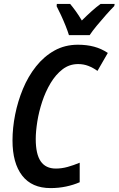

<svg xmlns="http://www.w3.org/2000/svg" viewBox="-20 -953 607 983"><path d="M239 10Q143 10 93.5 -54Q44 -118 44 -234Q44 -298 57.5 -366Q71 -434 97.5 -498Q124 -562 164.5 -613Q205 -664 258.5 -694Q312 -724 379 -724Q424 -724 461.5 -714Q499 -704 532 -682L479 -590Q457 -606 432.5 -615.5Q408 -625 380 -625Q335 -625 300 -598Q265 -571 239 -527.5Q213 -484 196 -432.5Q179 -381 171 -330.5Q163 -280 163 -241Q163 -164 188.5 -127Q214 -90 266 -90Q296 -90 326.5 -98.5Q357 -107 388 -120V-20Q356 -6 318 2Q280 10 239 10ZM333 -773Q327 -793 316 -820.5Q305 -848 292.5 -875Q280 -902 270 -921L271 -933H339Q351 -919 367 -897Q383 -875 399 -848Q425 -874 449 -895.5Q473 -917 495 -933H567L565 -922Q548 -905 523.5 -877.5Q499 -850 475.5 -821.5Q452 -793 439 -773Z"/></svg>

Font: Noto Sans Condensed SemiBold
Style: Italic
Weight: 600
Width: 3
Italic angle: -12°
Designer: Monotype Design Team
Foundry: Monotype Imaging Inc.
Version: Version 2.013; ttfautohint (v1.8.4.7-5d5b)